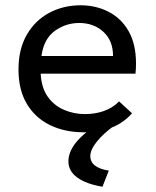

<svg xmlns="http://www.w3.org/2000/svg" viewBox="-20 -491 590 727"><path d="M299 10Q225 10 169 -17.5Q113 -45 81.5 -98Q50 -151 50 -228Q50 -305 81.5 -359.5Q113 -414 166.5 -442.5Q220 -471 285 -471Q343 -471 391 -446.5Q439 -422 467 -373Q495 -324 495 -250Q495 -241 494.5 -231Q494 -221 493 -212H134Q137 -158 161 -124.5Q185 -91 222.5 -75Q260 -59 302 -59Q340 -59 373 -70.5Q406 -82 431 -107L480 -62Q447 -25 401.5 -7.5Q356 10 299 10ZM137 -279H408Q408 -337 371.5 -370.5Q335 -404 280 -404Q229 -404 187.5 -374Q146 -344 137 -279ZM392 155 368 216Q307 206 273 181.5Q239 157 239 120Q239 80 275 40Q311 0 377 -35L411 -14Q371 15 346.5 45.5Q322 76 322 100Q322 144 392 155Z"/></svg>

Font: Inconsolata SemiExpanded Medium
Style: Regular
Weight: 500
Width: 6
Monospace: yes
Designer: Raph Levien, Cyreal, Brenton Simpson
Foundry: Raph Levien, Cyreal, Google
Version: Version 3.001; ttfautohint (v1.8.2.53-6de2)